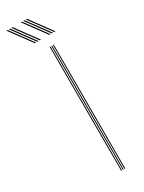

<svg xmlns="http://www.w3.org/2000/svg" viewBox="-264 -778 605 806"><g transform="rotate(-30 38.5 -375.0)"><path d="M76 0V-600H80V0ZM60 0V-600H64V0ZM68 0V-600H72V0ZM38 -645 -39 -750H-33L44 -645ZM14 -645 -63 -750H-57L20 -645ZM26 -645 -51 -750H-45L32 -645ZM108 -645 31 -750H37L114 -645ZM84 -645 7 -750H13L90 -645ZM96 -645 19 -750H25L102 -645Z"/></g></svg>

Font: Big Shoulders Inline Display SC Thin
Style: Regular
Weight: 100
Designer: Patric King
Foundry: XO Type Co
Version: Version 2.002